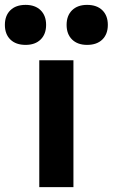

<svg xmlns="http://www.w3.org/2000/svg" viewBox="-85 -767 462 787"><path d="M76 0V-520H216V0ZM20 -583Q-20 -583 -42.5 -605Q-65 -627 -65 -665Q-65 -703 -42.5 -725Q-20 -747 20 -747Q59 -747 81.5 -725Q104 -703 104 -665Q104 -627 81.5 -605Q59 -583 20 -583ZM272 -583Q233 -583 210.5 -605Q188 -627 188 -665Q188 -703 210.5 -725Q233 -747 272 -747Q312 -747 334.5 -725Q357 -703 357 -665Q357 -627 334.5 -605Q312 -583 272 -583Z"/></svg>

Font: M PLUS 2 Thin
Style: Bold
Weight: 700
Version: Version 1.001